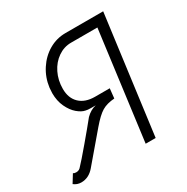

<svg xmlns="http://www.w3.org/2000/svg" viewBox="-180 -822 942 966"><g transform="rotate(-30 291.0 -338.5)"><path d="M546 -684 456 0H398L480 -628H327Q286 -628 251 -604Q216 -580 195.5 -538.5Q175 -497 175 -447Q175 -393 207 -362.5Q239 -332 296 -332H381L375 -276Q331 -273 302.5 -256Q274 -239 234 -192L97 -31Q65 7 21 7Q-3 7 -22 -8L7 -55Q12 -50 24 -50Q34 -50 41 -54Q48 -58 55 -67Q71 -83 128.5 -151Q186 -219 218 -259Q245 -286 277 -293Q270 -293 250 -293Q230 -293 219 -296Q198 -300 174.5 -320Q151 -340 134.5 -375Q118 -410 118 -455Q118 -464 120 -486Q127 -541 156.5 -586.5Q186 -632 230.5 -658Q275 -684 327 -684Z"/></g></svg>

Font: Bellota Text
Style: Italic
Weight: 400
Italic angle: -7.5°
Designer: Kemie Guaida
Foundry: Kemie Guaida
Version: Version 4.001